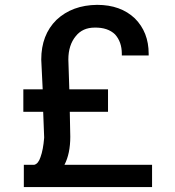

<svg xmlns="http://www.w3.org/2000/svg" viewBox="-20 -755 707 775"><path d="M261.7 -303.7 263.7 -203.1Q263.7 -134.8 240.2 -89.8H593.8V0H76.2V-89.8H118.2Q134.8 -93.8 143.6 -121.1Q154.3 -150.4 158.2 -198.2V-202.1L154.3 -303.7H74.2V-394.5H152.3L146.5 -514.6Q146.5 -614.3 208 -674.8Q271.5 -734.4 372.1 -735.4Q466.8 -735.4 524.4 -680.7Q580.1 -625 580.1 -538.1V-531.2H471.7V-538.1Q471.7 -585.9 444.3 -616.2Q415 -644.5 362.3 -643.6Q313.5 -643.6 286.1 -609.4Q255.9 -573.2 255.9 -514.6L259.8 -394.5H416V-303.7Z"/></svg>

Font: RobotoJAA
Style: Medium
Weight: 500
Version: Version 2.05; 2016-11-05